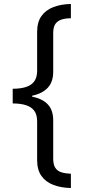

<svg xmlns="http://www.w3.org/2000/svg" viewBox="-20 -812 431 967"><path d="M44 -365Q84 -365 111.5 -374Q139 -383 153 -403Q167 -423 167 -455V-651Q167 -701 189 -731.5Q211 -762 249.5 -776.5Q288 -791 337 -792V-720Q310 -720 290 -713.5Q270 -707 259 -691.5Q248 -676 248 -645V-450Q248 -400 221 -370.5Q194 -341 142 -330V-325Q194 -315 221 -286Q248 -257 248 -206V-13Q248 18 259 34Q270 50 290 56Q310 62 337 63V135Q288 134 249.5 119.5Q211 105 189 74.5Q167 44 167 -6V-201Q167 -234 153 -253.5Q139 -273 111.5 -282Q84 -291 44 -291Z"/></svg>

Font: hindi25
Style: Book
Weight: 400
Designer: Jelle Bosma - Monotype Design Team
Foundry: Monotype Imaging Inc.
Version: Version 2.003